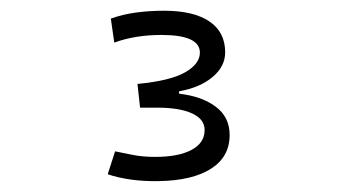

<svg xmlns="http://www.w3.org/2000/svg" viewBox="-20 -723 626 356"><path d="M274.4 -387.2Q246.1 -386.7 222.2 -390.1Q198.2 -393.6 179.7 -399.9L193.4 -442.4Q207.5 -439.5 226.1 -435.8Q244.6 -432.1 267.6 -432.1Q311 -432.1 335.2 -445.1Q359.4 -458 359.4 -481.9Q359.4 -502 336.2 -512.7Q313 -523.4 271 -523.4H239.7L234.9 -567.4Q295.9 -573.2 323.2 -588.9Q350.6 -604.5 350.6 -625.5Q350.6 -658.2 279.3 -658.2Q230.5 -658.2 191.9 -644L185.5 -688.5Q207 -696.3 231.9 -699.7Q256.8 -703.1 284.2 -703.1Q338.9 -703.1 368.2 -683.3Q397.5 -663.6 397.5 -626Q397.5 -599.6 374 -580.1Q350.6 -560.5 312 -553.7V-549.3Q354.5 -544.4 380.1 -525.1Q405.8 -505.9 405.8 -472.7Q405.8 -432.1 371.3 -410.2Q336.9 -388.2 274.4 -387.2Z"/></svg>

Font: Cascadia Code NF ExtraLight
Style: Regular
Weight: 200
Monospace: yes
Designer: Aaron Bell
Foundry: Saja Typeworks
Version: Version 2404.023; ttfautohint (v1.8.4)